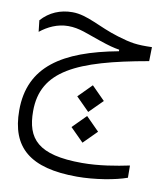

<svg xmlns="http://www.w3.org/2000/svg" viewBox="-81 -482 748 855"><g transform="rotate(10 293.0 -54.0)"><path d="M324.7 304.7C403.8 304.7 496.1 289.1 548.8 270L548.3 214.8C490.2 227.1 412.1 240.7 335.9 240.7C135.7 240.7 81.5 175.3 81.5 50.8C81.5 -131.3 231.9 -201.2 551.8 -257.8L553.2 -321.3C482.9 -319.3 457.5 -323.7 396 -342.3C306.2 -369.1 246.6 -413.1 177.7 -413.1C123.5 -413.1 75.2 -393.1 38.6 -352.1L44.4 -300.8C78.6 -328.1 121.6 -349.1 170.4 -349.1C221.7 -349.1 259.3 -329.6 318.4 -310.1C365.7 -293.9 385.3 -289.1 411.6 -284.7V-277.8C163.1 -231.4 20 -140.6 20 58.1C20 225.6 111.3 304.7 324.7 304.7ZM323.7 12.2 383.8 -47.9 323.7 -108.4 263.7 -47.9ZM322.3 151.4 382.3 91.3 322.3 30.8 262.2 91.3Z"/></g></svg>

Font: Cascadia Mono NF Light
Style: Regular
Weight: 300
Monospace: yes
Designer: Aaron Bell
Foundry: Saja Typeworks
Version: Version 2404.023